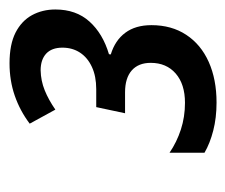

<svg xmlns="http://www.w3.org/2000/svg" viewBox="-56 -838 485 413"><g transform="rotate(-90 186.5 -631.5)"><path d="M172.4 -408.2Q139.6 -408.2 112.1 -415.3Q84.5 -422.4 64.5 -434.1V-509.3Q87.4 -493.7 114.5 -484.9Q141.6 -476.1 171.9 -476.1Q211.9 -476.1 234.9 -496.1Q257.8 -516.1 257.8 -549.8Q257.8 -576.2 241.5 -590.6Q225.1 -605 194.3 -605H149.4L162.6 -667H201.2Q229 -667 249 -676.3Q269 -685.5 279.8 -701.9Q290.5 -718.3 290.5 -739.7Q290.5 -762.7 277.6 -774.7Q264.6 -786.6 241.7 -786.6Q219.2 -786.1 198.7 -777.8Q178.2 -769.5 157.2 -754.9L127 -810.1Q154.8 -831.1 187.3 -842.3Q219.7 -853.5 256.8 -853.5Q297.4 -853.5 322.8 -840.6Q348.1 -827.6 360.4 -805.2Q372.6 -782.7 372.6 -754.9Q372.6 -710.4 346.7 -681.6Q320.8 -652.8 276.4 -639.6L275.9 -635.7Q306.2 -626.5 322.5 -604.5Q338.9 -582.5 338.9 -548.3Q338.9 -504.9 318.1 -473.4Q297.4 -441.9 259.8 -425Q222.2 -408.2 172.4 -408.2Z"/></g></svg>

Font: Open Sans SemiCondensed SemiBold
Style: Italic
Weight: 600
Width: 4
Italic angle: -12°
Designer: Monotype Design Team
Foundry: Monotype Imaging Inc.
Version: Version 3.000